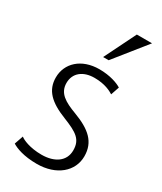

<svg xmlns="http://www.w3.org/2000/svg" viewBox="-197 -847 786 930"><g transform="rotate(30 195.5 -382.5)"><path d="M174 10C284 10 356 -53 356 -137C356 -217 306 -260 213 -295C146 -320 103 -345 103 -402C103 -457 145 -491 209 -491C268 -491 302 -472 318 -462C323 -478 329 -493 334 -509C314 -522 269 -539 209 -539C108 -539 45 -478 45 -399C45 -328 89 -285 181 -249C261 -217 295 -196 295 -135C295 -74 244 -40 172 -40C106 -40 63 -60 50 -71L33 -22C55 -8 101 10 174 10ZM194 -599H225L366 -775H281Z"/></g></svg>

Font: Repo Light
Style: Regular
Weight: 300
Designer: Stefan Peev
Foundry: Context Ltd
Version: Version 001.502